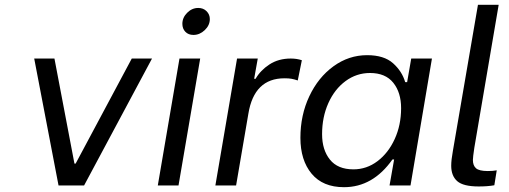

<svg xmlns="http://www.w3.org/2000/svg" viewBox="-20 -770 2112 797"><path d="M122 -527H206L289 -91H294L527 -527H611L329 0H223Z M725 -527H811L721 0H635ZM737 -671Q737 -697 757 -717Q777 -737 803 -737Q824 -737 837.5 -723.5Q851 -710 851 -691Q851 -665 830 -645Q809 -625 783 -625Q762 -625 749.5 -638Q737 -651 737 -671Z M964 -527H1050L1035 -443H1041Q1061 -478 1098.5 -502.5Q1136 -527 1187 -527Q1212 -527 1233 -520L1216 -436Q1201 -441 1190 -443Q1179 -445 1161 -445Q1035 -445 1011 -298L960 0H874Z M1227 -198Q1227 -292 1264 -370.5Q1301 -449 1364.5 -495Q1428 -541 1504 -541Q1574 -541 1611.5 -507.5Q1649 -474 1662 -429H1670L1687 -527H1773L1684 0H1597L1616 -108H1609Q1528 7 1408 7Q1320 7 1273.5 -49Q1227 -105 1227 -198ZM1645 -321Q1645 -386 1612.5 -426.5Q1580 -467 1516 -467Q1460 -467 1414.5 -433.5Q1369 -400 1343 -342Q1317 -284 1317 -213Q1317 -148 1349.5 -107.5Q1382 -67 1447 -67Q1502 -67 1547 -101Q1592 -135 1618.5 -193Q1645 -251 1645 -321Z M1853 -82Q1853 -106 1860 -144L1964 -750H2050L1949 -157Q1943 -117 1943 -106Q1943 -83 1956 -71.5Q1969 -60 2005 -60Q2026 -60 2042 -63L2032 -1Q2005 4 1967 4Q1903 4 1878 -18Q1853 -40 1853 -82Z"/></svg>

Font: Be Vietnam
Style: Italic
Weight: 400
Italic angle: -9.33299°
Designer: Gabriel Lam
Foundry: TypeRant
Version: Version 3.000